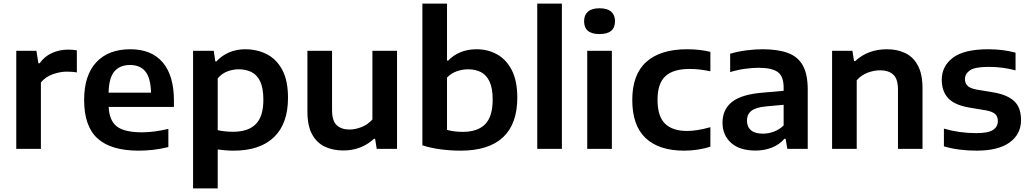

<svg xmlns="http://www.w3.org/2000/svg" viewBox="-20 -828 5732 1068"><path d="M70.5 0V-545.5H182.5L193.5 -476H200.5Q227 -514 269 -533Q311 -552 359 -552Q384 -552 407.5 -548V-425Q394.5 -427.5 380 -428.5Q365.5 -429.5 351.5 -429.5Q314 -429.5 273.2 -414.8Q232.5 -400 207.5 -369.5V0Z M751 10Q598 10 523 -57.5Q448 -125 448 -272.5Q448 -408.5 515.2 -481.2Q582.5 -554 705 -554Q823 -554 885.2 -480.8Q947.5 -407.5 947.5 -268V-233H584.5Q588 -156.5 630.5 -124.2Q673 -92 770.5 -92Q804 -92 841.2 -97Q878.5 -102 916.5 -111V-10Q871.5 1 831 5.5Q790.5 10 751 10ZM703 -466.5Q647 -466.5 616.5 -431Q586 -395.5 584 -312.5H820Q818 -395 788.5 -430.8Q759 -466.5 703 -466.5Z M1054 220V-545.5H1169L1177.5 -486.5H1184Q1211.5 -517 1252.2 -535.5Q1293 -554 1344.5 -554Q1409.5 -554 1463.5 -526.8Q1517.5 -499.5 1549.8 -440Q1582 -380.5 1582 -283.5Q1582 -140 1504 -65Q1426 10 1279.5 10Q1256 10 1233 8Q1210 6 1191 3.5V220ZM1275.5 -95Q1360.5 -95 1402.8 -137.5Q1445 -180 1445 -273Q1445 -337.5 1427.5 -374.5Q1410 -411.5 1379.2 -427Q1348.5 -442.5 1308 -442.5Q1276 -442.5 1244.8 -430.8Q1213.5 -419 1191 -392V-104Q1208 -100 1230.5 -97.5Q1253 -95 1275.5 -95Z M1890 9Q1831.5 9 1786.2 -12.5Q1741 -34 1715.5 -81.8Q1690 -129.5 1690 -207.5V-545.5H1827V-215.5Q1827 -155 1853.5 -131.2Q1880 -107.5 1923.5 -107.5Q1957 -107.5 1991.8 -121.5Q2026.5 -135.5 2051.5 -163.5V-545.5H2188.5V0H2075.5L2066.5 -56H2060.5Q1989.5 9 1890 9Z M2542 10Q2488.5 10 2433.5 3Q2378.5 -4 2329.5 -19.5V-808H2466.5V-491H2473Q2501 -520.5 2540.8 -537.2Q2580.5 -554 2631.5 -554Q2693 -554 2744.2 -526Q2795.5 -498 2826.5 -438.5Q2857.5 -379 2857.5 -284.5Q2857.5 -139 2778.2 -64.5Q2699 10 2542 10ZM2554 -94.5Q2637 -94.5 2678.8 -137.2Q2720.5 -180 2720.5 -274Q2720.5 -337.5 2703 -374.5Q2685.5 -411.5 2654.8 -427Q2624 -442.5 2584 -442.5Q2551.5 -442.5 2520.5 -431.5Q2489.5 -420.5 2466.5 -396.5V-105.5Q2483.5 -100.5 2506.2 -97.5Q2529 -94.5 2554 -94.5Z M2968.5 0V-808H3105.5V0Z M3246.5 0V-545.5H3383.5V0ZM3315 -638.5Q3229 -638.5 3229 -710Q3229 -744 3250.2 -763Q3271.5 -782 3315 -782Q3358.5 -782 3379.8 -763Q3401 -744 3401 -710Q3401 -638.5 3315 -638.5Z M3785 10Q3645.5 10 3571.2 -60Q3497 -130 3497 -272Q3497 -414 3575.5 -484Q3654 -554 3801.5 -554Q3873.5 -554 3931.5 -539.5V-431.5Q3902 -437.5 3874.2 -441Q3846.5 -444.5 3816.5 -444.5Q3724.5 -444.5 3681 -404Q3637.5 -363.5 3637.5 -273Q3637.5 -181 3679.2 -140.2Q3721 -99.5 3802 -99.5Q3856.5 -99.5 3931.5 -120.5V-12.5Q3899.5 -1.5 3862 4.2Q3824.5 10 3785 10Z M4183 9.5Q4094.5 9.5 4046.8 -33.2Q3999 -76 3999 -145.5Q3999 -220 4053 -262Q4107 -304 4227 -313L4339 -323V-339.5Q4339 -404 4306 -427.5Q4273 -451 4199.5 -451Q4166 -451 4123.8 -445.2Q4081.5 -439.5 4041.5 -427V-529Q4083 -541.5 4131.2 -547.8Q4179.5 -554 4221.5 -554Q4307.5 -554 4363.2 -533.2Q4419 -512.5 4446 -463.5Q4473 -414.5 4473 -330V0H4359.5L4350 -56H4343Q4315.5 -23.5 4273.5 -7Q4231.5 9.5 4183 9.5ZM4135 -157.5Q4135 -123 4157 -103.8Q4179 -84.5 4224 -84.5Q4254 -84.5 4284.2 -95.5Q4314.5 -106.5 4339 -130.5V-245L4239.5 -236Q4183 -230.5 4159 -211Q4135 -191.5 4135 -157.5Z M4608.5 0V-545.5H4721.5L4730.5 -488.5H4737.5Q4807.5 -554 4914 -554Q4972 -554 5016.5 -532.2Q5061 -510.5 5086.2 -462.5Q5111.5 -414.5 5111.5 -336V0H4975V-329Q4975 -389.5 4948.5 -413.2Q4922 -437 4875.5 -437Q4842 -437 4806.5 -423.8Q4771 -410.5 4745.5 -381.5V0Z M5412 10Q5363 10 5316.8 4Q5270.5 -2 5230.5 -14V-112.5Q5316 -87.5 5411 -87.5Q5476.5 -87.5 5503.5 -105.2Q5530.5 -123 5530.5 -154.5Q5530.5 -179.5 5516.2 -193.2Q5502 -207 5465 -214L5372.5 -229.5Q5289.5 -243.5 5254 -282.2Q5218.5 -321 5218.5 -384Q5218.5 -460 5280.8 -507Q5343 -554 5477 -554Q5560.5 -554 5629 -535V-436.5Q5558.5 -456 5479.5 -456Q5401.5 -456 5374.5 -436.2Q5347.5 -416.5 5347.5 -388.5Q5347.5 -366.5 5361 -351.8Q5374.5 -337 5411 -330L5504 -314.5Q5582 -301.5 5620.8 -266Q5659.5 -230.5 5659.5 -160.5Q5659.5 -81.5 5596.2 -35.8Q5533 10 5412 10Z"/></svg>

Font: Encode Sans SemiExpanded SemiExpanded SemiBold
Style: Regular
Weight: 600
Width: 6
Designer: Multiple Designers
Foundry: Impallari Type
Version: Version 3.000; ttfautohint (v1.8.3) -l 8 -r 50 -G 200 -x 14 